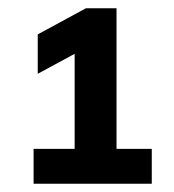

<svg xmlns="http://www.w3.org/2000/svg" viewBox="-20 -725 420 463"><path d="M61 -282V-366H160V-618H202L71 -547V-642L187 -705H261V-366H346V-282Z"/></svg>

Font: Mulish ExtraLight
Style: Regular
Weight: 200
Designer: Vernon Adams
Foundry: Vernon Adams
Version: Version 3.603